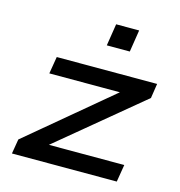

<svg xmlns="http://www.w3.org/2000/svg" viewBox="-107 -815 855 911"><g transform="rotate(15 321.0 -360.0)"><path d="M33 0 45 -72 492 -446 482 -413H106L120 -497H613L602 -425L152 -52L162 -85H562L548 0ZM335 -612 352 -720H465L448 -612Z"/></g></svg>

Font: Nunito Sans 7pt Expanded Medium
Style: Italic
Weight: 500
Width: 7
Italic angle: -9°
Designer: Vernon Adams
Foundry: Vernon Adams
Version: Version 3.101;gftools[0.9.27]